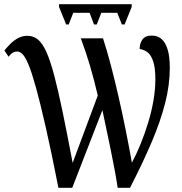

<svg xmlns="http://www.w3.org/2000/svg" viewBox="-20 -897 870 917"><path d="M296 -780 262 -864V-877H609V-864L575 -780H562L540 -836H464L442 -780H429L408 -836H330L308 -780ZM259 0Q225 -173 198.5 -289.5Q172 -406 152 -478Q132 -550 116.5 -587.5Q101 -625 88 -638Q75 -651 63 -651Q48 -651 37.5 -643Q27 -635 21 -626L1 -656Q14 -672 30 -688Q46 -704 66.5 -715Q87 -726 111 -726Q140 -726 161.5 -708Q183 -690 201.5 -649Q220 -608 238.5 -538.5Q257 -469 278.5 -365.5Q300 -262 327 -119L447 -441Q430 -514 410.5 -580.5Q391 -647 366 -714H472Q490 -659 508.5 -589Q527 -519 545 -440.5Q563 -362 579.5 -280Q596 -198 610 -120Q632 -161 652 -210.5Q672 -260 688 -312.5Q704 -365 713 -417.5Q722 -470 722 -518Q722 -574 711.5 -604.5Q701 -635 684.5 -647.5Q668 -660 647 -663Q647 -689 660 -708Q673 -727 705 -727Q734 -727 752.5 -710Q771 -693 781 -659.5Q791 -626 791 -573Q791 -491 768.5 -403.5Q746 -316 704 -217.5Q662 -119 601 0H542Q537 -35 528 -83.5Q519 -132 508 -185.5Q497 -239 486.5 -288Q476 -337 469 -371L325 0Z"/></svg>

Font: Noto Serif Condensed
Style: Regular
Weight: 400
Width: 3
Designer: Monotype Design Team
Foundry: Monotype Imaging Inc.
Version: Version 2.015